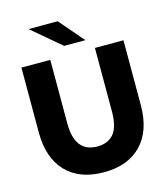

<svg xmlns="http://www.w3.org/2000/svg" viewBox="-143 -1117 1084 1242"><g transform="rotate(-15 399.0 -496.5)"><path d="M361.1 -1006.7 502.2 -842.2H360L165.6 -1006.7ZM56.7 -344.4V-777.8H250V-352.2Q250 -157.8 400 -157.8Q473.3 -157.8 511.1 -204.4Q548.9 -251.1 548.9 -352.2V-777.8H740V-344.4Q740 -172.2 650 -78.9Q560 14.4 398.9 14.4Q236.7 14.4 146.7 -78.9Q56.7 -172.2 56.7 -344.4Z"/></g></svg>

Font: Paperlogy 9 Black
Style: Regular
Weight: 900
Designer: redesigned by Lee Juim, glyphs from Gmarket Sans & Montserrat
Foundry: PT&
Version: Version 1.001